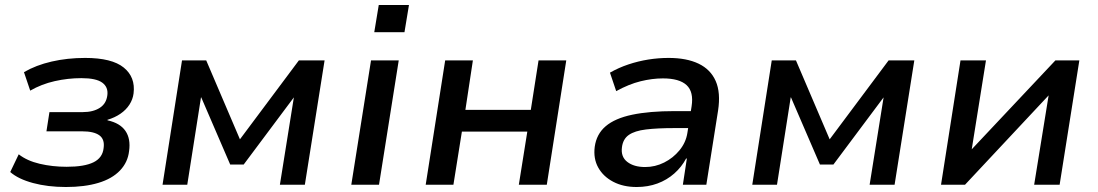

<svg xmlns="http://www.w3.org/2000/svg" viewBox="-20 -740 4397 769"><path d="M244 9Q171 9 112 -7Q53 -23 21 -51L55 -122Q88 -96 139 -84Q190 -72 247 -72Q318 -72 354.5 -90Q391 -108 395 -147Q400 -182 378 -198Q356 -214 309 -214H166L178 -291H312Q353 -291 379.5 -308Q406 -325 410 -359Q414 -391 389.5 -409Q365 -427 306 -427Q252 -427 199 -415Q146 -403 101 -377L76 -451Q124 -479 187 -493.5Q250 -508 321 -508Q428 -508 475.5 -469.5Q523 -431 515 -366Q512 -342 498.5 -321Q485 -300 462.5 -284.5Q440 -269 410 -260L411 -258Q461 -247 482.5 -215.5Q504 -184 497 -135Q492 -90 460.5 -57Q429 -24 374 -7.5Q319 9 244 9Z M631 0 709 -498H806L941 -182L1177 -498H1280L1201 0H1101L1157 -350L956 -81H902L786 -350H785L730 0Z M1479 -611 1497 -720H1618L1600 -611ZM1387 0 1466 -498H1577L1498 0Z M1685 0 1763 -498H1874L1844 -300H2106L2137 -498H2248L2170 0H2058L2092 -213H1830L1796 0Z M2530 9Q2476 9 2436 -12Q2396 -33 2376 -69Q2356 -105 2362 -152Q2369 -203 2406 -234.5Q2443 -266 2512 -280.5Q2581 -295 2682 -295H2763L2753 -227H2681Q2613 -227 2567.5 -221.5Q2522 -216 2498.5 -199.5Q2475 -183 2471 -150Q2466 -112 2492.5 -91.5Q2519 -71 2564 -71Q2604 -71 2640 -89Q2676 -107 2701.5 -138Q2727 -169 2733 -207L2750 -314Q2759 -372 2730 -399Q2701 -426 2635 -426Q2592 -426 2545.5 -414.5Q2499 -403 2448 -375L2423 -449Q2458 -469 2497 -482Q2536 -495 2576.5 -501.5Q2617 -508 2658 -508Q2730 -508 2778 -485Q2826 -462 2846.5 -415.5Q2867 -369 2856 -297L2809 0H2715L2731 -105H2728Q2710 -71 2680.5 -45Q2651 -19 2613 -5Q2575 9 2530 9Z M2993 0 3071 -498H3168L3303 -182L3539 -498H3642L3563 0H3463L3519 -350L3318 -81H3264L3148 -350H3147L3092 0Z M3749 0 3827 -498H3929L3872 -142L4207 -498H4303L4224 0H4122L4180 -358L3845 0Z"/></svg>

Font: Nunito Sans 7pt SemiBold
Style: Italic
Weight: 600
Italic angle: -9°
Designer: Vernon Adams
Foundry: Vernon Adams
Version: Version 3.101;gftools[0.9.27]